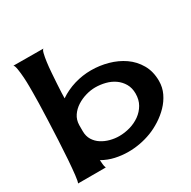

<svg xmlns="http://www.w3.org/2000/svg" viewBox="-161 -875 1022 1030"><g transform="rotate(-30 350.5 -360.5)"><path d="M398.4 -491.2Q451.2 -491.2 502.4 -477.1Q553.7 -462.9 594.7 -434.6Q635.7 -406.2 661.1 -362.3Q686.5 -318.4 686.5 -259.8Q686.5 -219.7 669.9 -185.1Q653.3 -150.4 626 -122.1Q598.6 -93.8 564.9 -72.3Q531.2 -50.8 498 -38.1Q428.7 -11.7 355.5 -11.7Q314.5 -11.7 274.9 -20.5Q235.4 -29.3 199.2 -49.8Q200.2 -39.1 201.2 -24.9Q202.1 -10.7 207 0H35.2Q40 -7.8 44.4 -45.9Q48.8 -84 52.7 -137.7Q56.6 -191.4 59.6 -253.9Q62.5 -316.4 64.9 -374Q67.4 -431.6 68.4 -477.5Q69.3 -523.4 69.3 -543.9Q69.3 -554.7 69.3 -581.5Q69.3 -608.4 67.4 -637.7Q65.4 -667 61.5 -691.4Q57.6 -715.8 50.8 -720.7L236.3 -719.7Q229.5 -716.8 224.6 -697.3Q219.7 -677.7 215.8 -648.9Q211.9 -620.1 209.5 -585.9Q207 -551.8 205.1 -521Q203.1 -490.2 202.1 -465.8Q201.2 -441.4 201.2 -431.6Q244.1 -460.9 294.9 -476.1Q345.7 -491.2 398.4 -491.2ZM354.5 -109.4Q388.7 -109.4 422.4 -119.1Q456.1 -128.9 483.4 -148.4Q510.7 -168 527.3 -196.8Q543.9 -225.6 543.9 -263.7Q543.9 -298.8 528.8 -324.7Q513.7 -350.6 489.3 -367.7Q464.8 -384.8 434.1 -392.6Q403.3 -400.4 372.1 -400.4Q343.8 -400.4 313.5 -391.6Q283.2 -382.8 257.3 -366.2Q231.4 -349.6 214.8 -325.2Q198.2 -300.8 197.3 -268.6V-230.5Q197.3 -199.2 211.4 -176.3Q225.6 -153.3 248.5 -138.7Q271.5 -124 299.3 -116.7Q327.1 -109.4 354.5 -109.4Z"/></g></svg>

Font: Cherry Cream Soda
Style: Regular
Weight: 400
Designer: Font Diner, Inc
Foundry: Font Diner, Inc
Version: Version 1.000